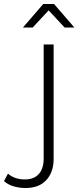

<svg xmlns="http://www.w3.org/2000/svg" viewBox="-108 -745 394 963"><path d="M20 198Q-11 198 -40 189.5Q-69 181 -88 163L-68 126Q-35 155 17 155Q62 155 86.5 128Q111 101 111 50V-522H161V52Q161 118 124.5 158Q88 198 20 198ZM7 -607 109 -725H163L265 -607H216L136 -693L56 -607Z"/></svg>

Font: Montserrat Z Light
Style: Regular
Weight: 300
Designer: Julieta Ulanovsky
Foundry: Julieta Ulanovsky
Version: Version 8.000